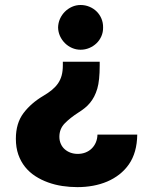

<svg xmlns="http://www.w3.org/2000/svg" viewBox="-20 -567 621 788"><path d="M45.1 2.5Q45.1 -61.1 76.3 -102.6Q107.2 -143.8 158.4 -174Q178.3 -185.7 193 -197.8Q207.7 -209.9 217.9 -224.4Q228 -239 233 -257.1Q237.9 -275.2 237.9 -299V-313.6H389.2V-299Q389.2 -236.5 379.3 -203.1Q373.9 -185 366.5 -170.8Q359 -156.6 349.6 -145.1Q340.2 -133.5 328.3 -123.9Q316.4 -114.3 301.8 -105.1Q268.5 -83.8 246.1 -61.1Q223.7 -38.4 223.7 -5.7Q223.7 10.3 229.6 23.4Q235.4 36.6 245.7 45.6Q256 54.7 269.7 59.7Q283.4 64.6 299 64.6Q316.4 64.6 331.1 58.8Q345.9 52.9 356.5 42.4Q367.2 32 373.4 17.4Q379.6 2.8 380 -14.6H543.3Q542.3 59.7 508.9 107.6Q492.2 131.4 469.6 149Q447.1 166.5 419.9 178.1Q392.8 189.6 361.9 195.3Q331 201 297.6 201Q266.7 201 236 196.4Q205.3 191.8 177.2 181.6Q149.1 171.5 125 155.9Q100.9 140.3 83.1 118.3Q65.3 96.2 55.2 67.5Q45.1 38.7 45.1 2.5ZM310.7 -546.5Q329.9 -546.5 346.9 -539.4Q364 -532.3 376.6 -519.9Q389.2 -507.5 396.3 -490.6Q403.4 -473.7 403.1 -454.2Q403.4 -435 396.1 -418.3Q388.8 -401.6 376.1 -389.4Q363.3 -377.1 346.4 -370Q329.5 -362.9 310.7 -362.9Q292.3 -362.9 275.6 -370.2Q258.9 -377.5 246.3 -390.1Q233.7 -402.7 226.2 -419.2Q218.8 -435.7 218.4 -454.2Q218.8 -473 226.2 -489.7Q233.7 -506.4 246.3 -519Q258.9 -531.6 275.6 -539.1Q292.3 -546.5 310.7 -546.5Z"/></svg>

Font: Inter P Extra Bold
Style: Regular
Weight: 800
Designer: Rasmus Andersson
Foundry: rsms
Version: Version 3.018;git-588b23468